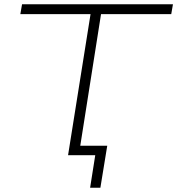

<svg xmlns="http://www.w3.org/2000/svg" viewBox="-20 -725 828 897"><path d="M401 152 425 0H298L403 -659H75L83 -705H788L780 -659H452L355 -44H481L449 152Z"/></svg>

Font: Nunito Sans 10pt Expanded ExtraLight
Style: Italic
Weight: 250
Width: 7
Italic angle: -9°
Designer: Vernon Adams
Foundry: Vernon Adams
Version: Version 3.101;gftools[0.9.27]